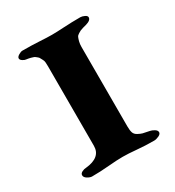

<svg xmlns="http://www.w3.org/2000/svg" viewBox="-111 -475 497 546"><g transform="rotate(-30 137.5 -201.5)"><path d="M39 -379Q35 -379 28.5 -383Q22 -387 22 -392Q22 -397 29.5 -401.5Q37 -406 42 -406Q74 -406 98 -404.5Q122 -403 138 -403Q154 -403 178 -404.5Q202 -406 232 -406Q238 -406 245.5 -402.5Q253 -399 253 -394Q253 -384 235 -379Q234 -379 225.5 -376.5Q217 -374 215 -373Q213 -372 207 -368.5Q201 -365 199 -360.5Q197 -356 195 -348.5Q193 -341 193 -331V-70Q193 -57 195.5 -49.5Q198 -42 206.5 -37.5Q215 -33 220.5 -31.5Q226 -30 242 -27Q248 -26 255.5 -21.5Q263 -17 263 -11Q263 -5 254.5 -1Q246 3 239 3Q210 3 183 0.5Q156 -2 138 -2Q119 -2 90.5 0.5Q62 3 35 3Q29 3 20.5 -2Q12 -7 12 -14Q12 -20 19 -23.5Q26 -27 32 -27Q83 -32 83 -70V-331Q83 -338 82.5 -344Q82 -350 79.5 -354Q77 -358 75.5 -361.5Q74 -365 70.5 -367.5Q67 -370 65.5 -371.5Q64 -373 59 -374.5Q54 -376 52.5 -376.5Q51 -377 45.5 -378Q40 -379 39 -379Z"/></g></svg>

Font: EB Garamond 12
Style: Bold
Weight: 700
Version: Version 0.016